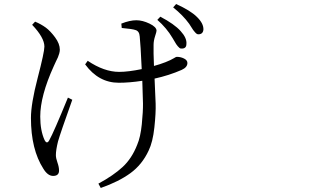

<svg xmlns="http://www.w3.org/2000/svg" viewBox="-20 -851 1540 948"><path d="M756.8 -752.9 771.5 -768.6Q840.8 -732.4 872.1 -697.3Q903.3 -663.1 900.4 -633.8Q900.4 -609.4 874 -611.3Q870.1 -611.3 866.2 -614.3Q862.3 -617.2 857.9 -622.6Q853.5 -627.9 850.1 -632.8Q846.7 -637.7 841.3 -647.5Q835.9 -657.2 832 -663.1Q802.7 -712.9 756.8 -752.9ZM315.4 -369.1 336.9 -358.4Q278.3 -194.3 266.6 -153.3Q255.9 -110.4 255.9 -85Q255.9 -70.3 263.7 -48.3Q271.5 -26.4 271.5 -8.8Q271.5 17.6 242.2 17.6Q215.8 17.6 194.3 -17.6Q132.8 -113.3 132.8 -268.6Q132.8 -338.9 166 -466.3Q199.2 -593.8 199.2 -621.1Q199.2 -665 138.7 -728.5L153.3 -744.1Q181.6 -732.4 206.1 -714.8Q228.5 -698.2 252 -666.5Q275.4 -634.8 275.4 -605.5Q275.4 -597.7 272.5 -586.9Q269.5 -576.2 266.1 -568.4Q262.7 -560.5 255.4 -545.9Q248 -531.2 245.1 -523.4Q178.7 -377 178.7 -275.4Q178.7 -206.1 200.2 -159.2Q211.9 -136.7 223.6 -159.2Q245.1 -197.3 315.4 -369.1ZM581.1 -712.9 579.1 -734.4Q621.1 -751 653.3 -751Q683.6 -751 718.3 -734.4Q752.9 -717.8 752.9 -699.2Q752.9 -694.3 745.6 -671.9Q738.3 -649.4 738.3 -628.9Q737.3 -595.7 740.2 -525.4Q769.5 -533.2 796.9 -543.9Q809.6 -548.8 820.8 -554.2Q832 -559.6 837.4 -563Q842.8 -566.4 846.7 -568.4Q850.6 -570.3 853.5 -570.3Q872.1 -570.3 888.7 -562Q905.3 -553.7 905.3 -540Q905.3 -518.6 877 -505.9Q814.5 -478.5 743.2 -462.9Q747.1 -383.8 748.5 -338.9Q750 -293.9 742.2 -221.7Q734.4 -149.4 713.9 -107.4Q681.6 -38.1 624 3.9Q566.4 45.9 477.5 77.1L465.8 55.7Q540 15.6 585.4 -26.4Q630.9 -68.4 657.2 -135.7Q673.8 -173.8 680.2 -237.8Q686.5 -301.8 686 -339.4Q685.5 -377 682.6 -452.1Q619.1 -442.4 566.4 -442.4Q466.8 -442.4 400.4 -533.2L413.1 -550.8Q494.1 -496.1 568.4 -496.1Q613.3 -496.1 679.7 -509.8Q673.8 -636.7 669.9 -670.9Q668 -698.2 647.5 -703.1Q633.8 -708 581.1 -712.9ZM835 -814.5 849.6 -831.1Q920.9 -798.8 952.1 -767.6Q985.4 -735.4 984.4 -705.1Q982.4 -681.6 959 -681.6Q955.1 -681.6 951.2 -684.1Q947.3 -686.5 941.9 -692.9Q936.5 -699.2 933.6 -703.1Q930.7 -707 923.8 -718.3Q917 -729.5 914.1 -733.4Q883.8 -775.4 835 -814.5Z"/></svg>

Font: Bpmf Zihi Serif Regular
Style: Regular
Weight: 400
Foundry: But Ko
Version: Version 1.320